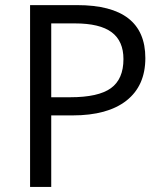

<svg xmlns="http://www.w3.org/2000/svg" viewBox="-20 -734 642 754"><path d="M550.8 -505.9Q550.8 -397.5 476.8 -339.1Q402.8 -280.8 265.1 -280.8H181.2V0H98.1V-713.9H283.2Q550.8 -713.9 550.8 -505.9ZM181.2 -352.1H255.9Q366.2 -352.1 415.5 -387.7Q464.8 -423.3 464.8 -502Q464.8 -572.8 418.5 -607.4Q372.1 -642.1 273.9 -642.1H181.2Z"/></svg>

Font: f02954597
Style: Regular
Weight: 400
Foundry: Ascender Corporation
Version: Version 1.10